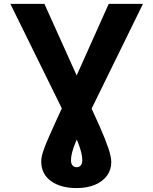

<svg xmlns="http://www.w3.org/2000/svg" viewBox="-20 -747 785 983"><path d="M33 -727.3H207.4L419.4 -256.4Q461.3 -165.5 490.4 -99.6Q519.5 -33.7 534.6 11Q549.7 55.8 549.7 83.1Q549.7 122.2 527.9 152.2Q506 182.2 466.1 199Q426.1 215.9 372.5 215.9Q290.5 215.9 240.8 179.9Q191.1 143.8 191.1 79.5Q191.1 66.4 194.6 50.4Q198.2 34.4 206.9 11.2Q215.6 -12.1 230.8 -47.1Q246.1 -82 269.5 -133.3Q293 -184.7 326 -256.7L536.6 -727.3H712L390.6 -71.7Q376.4 -41.2 365.6 -14.9Q354.8 11.4 349.1 33.6Q343.4 55.8 343.4 73.2Q343.4 90.2 351 99.6Q358.7 109 372.5 109Q386.4 109 393.8 99.4Q401.3 89.8 401.3 72.8Q401.3 55 395.8 33Q390.3 11 380.1 -15.3Q370 -41.5 355.8 -71.7Z"/></svg>

Font: InterMG
Style: Bold
Weight: 700
Designer: Rasmus Andersson
Foundry: rsms
Version: Version 3.019;December 26, 2023;FontCreator 15.0.0.2955 64-b